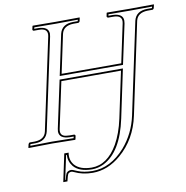

<svg xmlns="http://www.w3.org/2000/svg" viewBox="-92 -734 1003 1037"><g transform="rotate(-10 410.0 -215.5)"><path d="M529.3 -70.8 583 -324.2H255.9L202.1 -71.8Q194.3 -34.2 229.5 -29.3Q238.3 -28.3 248 -27.8H273.9Q280.3 -25.9 280.3 -20L276.4 -1L273.9 1Q272.9 1 148.4 -1Q113.3 -1 20 1L18.1 -1L22.5 -20Q25.4 -26.9 30.8 -27.8H58.1Q111.8 -29.3 121.1 -71.8L228 -574.2Q236.3 -613.8 195.3 -617.7Q189 -618.2 183.6 -618.2H156.2Q149.9 -620.1 149.9 -626L154.3 -645L156.2 -646Q157.2 -646 282.2 -645L411.1 -646L413.1 -645L409.2 -626Q406.2 -618.7 399.4 -618.2H373.5Q318.8 -616.7 309.1 -574.2L264.2 -362.8H591.3L636.2 -574.2Q644.5 -613.8 602.5 -617.7Q596.2 -618.2 590.3 -618.2H564.5Q557.1 -620.1 557.1 -626L561 -645L563.5 -646Q564.5 -646 689 -645L818.4 -646L820.3 -645L815.9 -626Q813 -618.7 806.6 -618.2H780.3Q725.6 -616.7 715.8 -574.2L609.4 -71.8Q582.5 54.2 492.2 131.3Q420.4 192.9 337.9 192.9Q281.7 192.9 236.8 170.9Q228.5 167 224.6 167Q211.4 167.5 205.6 175.8Q201.7 182.6 194.3 214.8H171.4L203.6 63H227.5Q220.2 102.1 244.1 130.9Q272.9 163.6 336.9 164.1Q422.9 164.1 480.5 64.5Q512.2 8.8 529.3 -70.8ZM539.1 -68.8Q501.5 108.4 401.4 158.7Q370.1 173.8 336.9 173.8Q267.1 173.3 236.3 137.2Q213.4 108.9 215.8 73.2H211.9L183.6 205.1H186.5Q193.8 176.3 197.8 169.9Q207 157.7 224.6 157.2Q231.4 157.2 257.3 168.9Q289.6 182.6 337.9 183.1Q437.5 183.1 517.6 92.3Q579.1 21 599.6 -74.2L706.1 -576.2Q718.8 -627.4 780.3 -627.9Q784.7 -627.9 793.5 -627.9Q802.2 -627.9 806.2 -627.9L808.1 -635.7Q721.2 -634.8 689 -634.8Q653.3 -634.8 569.3 -635.7L567.9 -627.9H590.3Q647 -626.5 647.5 -587.4Q647 -580.1 646 -571.8L599.1 -353H252L299.3 -576.2Q312 -627.4 373.5 -627.9Q377.9 -627.9 386.2 -627.9Q395 -627.9 399.4 -627.9L400.9 -635.7Q313.5 -634.8 282.2 -634.8Q246.6 -634.8 162.6 -635.7L160.6 -627.9H183.6Q238.8 -626.5 239.7 -587.4Q239.3 -579.6 237.8 -571.8L130.9 -69.8Q118.2 -18.6 58.1 -18.1Q53.7 -18.1 44.9 -18.1Q36.1 -18.1 32.2 -18.1L30.3 -9.3Q117.7 -11.2 148.4 -11.2Q185.1 -11.2 267.6 -9.3L269.5 -18.1H248Q191.4 -19.5 190.4 -58.6Q190.9 -66.4 192.4 -74.2L248 -334H595.2Z"/></g></svg>

Font: Linux Biolinum Outline O
Style: Italic
Weight: 400
Italic angle: -12°
Designer: Philipp H. Poll
Foundry: Philipp H. Poll
Version: Version 0.6.2